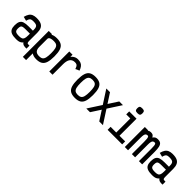

<svg xmlns="http://www.w3.org/2000/svg" viewBox="304 -2439 4192 4192"><g transform="rotate(45 2400.0 -342.5)"><path d="M284 14Q198 14 147 -5Q96 -24 73.5 -66Q51 -108 51 -178Q51 -256 73.5 -299.5Q96 -343 147 -360Q198 -377 284 -377H417V-409Q417 -455 405.5 -481.5Q394 -508 365.5 -519Q337 -530 284 -530Q242 -530 218.5 -521.5Q195 -513 182 -490Q169 -467 158 -425L62 -449Q79 -514 105 -554Q131 -594 174 -613Q217 -632 284 -632Q371 -632 422 -608Q473 -584 495 -534.5Q517 -485 517 -409V-168Q517 -131 523 -114.5Q529 -98 546 -94.5Q563 -91 595 -93V-1Q538 2 503.5 -9Q469 -20 452 -50Q434 -27 410.5 -12.5Q387 2 356 8Q325 14 284 14ZM284 -78Q337 -78 365.5 -91Q394 -104 405.5 -136.5Q417 -169 417 -226V-285H284Q231 -285 202 -278Q173 -271 162 -248.5Q151 -226 151 -178Q151 -140 162 -118Q173 -96 202 -87Q231 -78 284 -78Z M666 182V-618H766V-601Q792 -617 827 -624.5Q862 -632 907 -632Q997 -632 1049.5 -600Q1102 -568 1124.5 -497.5Q1147 -427 1147 -310Q1147 -193 1124.5 -122Q1102 -51 1049.5 -18.5Q997 14 907 14Q862 14 827 4Q792 -6 766 -25V182ZM907 -78Q961 -78 991.5 -99Q1022 -120 1034.5 -171Q1047 -222 1047 -310Q1047 -398 1034.5 -448Q1022 -498 991.5 -519Q961 -540 907 -540Q860 -540 828.5 -532.5Q797 -525 781.5 -510.5Q766 -496 766 -475V-225Q766 -149 800 -113.5Q834 -78 907 -78Z M1300 0V-618H1400V-551Q1413 -570 1435 -588.5Q1457 -607 1487 -619.5Q1517 -632 1552 -632Q1607 -632 1644 -617.5Q1681 -603 1707 -570Q1733 -537 1754 -481L1664 -440Q1651 -480 1637.5 -501.5Q1624 -523 1604.5 -531.5Q1585 -540 1552 -540Q1509 -540 1479.5 -523Q1450 -506 1432.5 -476.5Q1415 -447 1407.5 -408.5Q1400 -370 1400 -327V0Z M2100 14Q2010 14 1957.5 -18Q1905 -50 1882.5 -121.5Q1860 -193 1860 -309Q1860 -426 1882.5 -497Q1905 -568 1957.5 -600Q2010 -632 2100 -632Q2190 -632 2242.5 -600Q2295 -568 2317.5 -497Q2340 -426 2340 -309Q2340 -193 2317.5 -121.5Q2295 -50 2242.5 -18Q2190 14 2100 14ZM2100 -78Q2154 -78 2184.5 -99Q2215 -120 2227.5 -170.5Q2240 -221 2240 -309Q2240 -398 2227.5 -448Q2215 -498 2184.5 -519Q2154 -540 2100 -540Q2046 -540 2015.5 -519Q1985 -498 1972.5 -448Q1960 -398 1960 -309Q1960 -221 1972.5 -170.5Q1985 -120 2015.5 -99Q2046 -78 2100 -78Z M2843 0 2443 -618H2557L2957 0ZM2443 0 2843 -618H2957L2557 0Z M3276 0V-589L3339 -526H3150V-618H3376V0ZM3101 0V-92H3551V0ZM3305 -717Q3259 -717 3242 -733Q3225 -749 3225 -792Q3225 -835 3242 -851Q3259 -867 3305 -867Q3351 -867 3368 -851Q3385 -835 3385 -792Q3385 -749 3368 -733Q3351 -717 3305 -717Z M3632 0V-618H3732V-608Q3755 -621 3771 -626.5Q3787 -632 3808 -632Q3849 -632 3870.5 -619Q3892 -606 3910 -571Q3936 -606 3961 -619Q3986 -632 4026 -632Q4080 -632 4111 -609Q4142 -586 4155 -531.5Q4168 -477 4168 -383V0H4068V-383Q4068 -439 4064 -471.5Q4060 -504 4051 -518Q4042 -532 4026 -532Q3997 -532 3980.5 -519Q3964 -506 3957 -475Q3950 -444 3950 -391V0H3850V-377Q3850 -435 3846 -469Q3842 -503 3833 -517.5Q3824 -532 3808 -532Q3779 -532 3762.5 -519Q3746 -506 3739 -475Q3732 -444 3732 -391V0Z M4484 14Q4398 14 4347 -5Q4296 -24 4273.5 -66Q4251 -108 4251 -178Q4251 -256 4273.5 -299.5Q4296 -343 4347 -360Q4398 -377 4484 -377H4617V-409Q4617 -455 4605.5 -481.5Q4594 -508 4565.5 -519Q4537 -530 4484 -530Q4442 -530 4418.5 -521.5Q4395 -513 4382 -490Q4369 -467 4358 -425L4262 -449Q4279 -514 4305 -554Q4331 -594 4374 -613Q4417 -632 4484 -632Q4571 -632 4622 -608Q4673 -584 4695 -534.5Q4717 -485 4717 -409V-168Q4717 -131 4723 -114.5Q4729 -98 4746 -94.5Q4763 -91 4795 -93V-1Q4738 2 4703.5 -9Q4669 -20 4652 -50Q4634 -27 4610.5 -12.5Q4587 2 4556 8Q4525 14 4484 14ZM4484 -78Q4537 -78 4565.5 -91Q4594 -104 4605.5 -136.5Q4617 -169 4617 -226V-285H4484Q4431 -285 4402 -278Q4373 -271 4362 -248.5Q4351 -226 4351 -178Q4351 -140 4362 -118Q4373 -96 4402 -87Q4431 -78 4484 -78Z"/></g></svg>

Font: Victor Mono
Style: Bold
Weight: 700
Monospace: yes
Designer: Rune Bjørnerås
Version: Version 1.561;gftools[0.9.30]